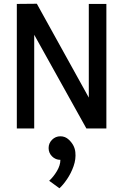

<svg xmlns="http://www.w3.org/2000/svg" viewBox="-20 -687 659 1027"><path d="M163 -501V0H70V-666L177 -667L455 -165V-666H549V0H442ZM303 168Q277 168 258.5 149.5Q240 131 240 105Q240 79 258.5 60.5Q277 42 303 42Q329 42 348 60Q379 89 383 126.5Q387 164 373.5 202Q360 240 338.5 271.5Q317 303 298 320L243 280Q266 259 284.5 228Q303 197 303 168Z"/></svg>

Font: Epunda Sans Medium
Style: Regular
Weight: 500
Designer: Simon Atzbach
Foundry: typofactur
Version: Version 2.204; ttfautohint (v1.8.4.7-5d5b)